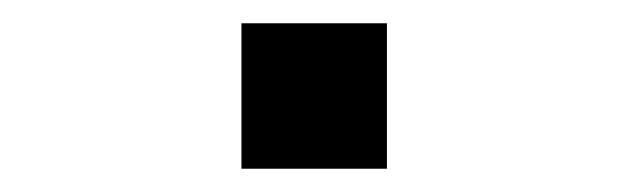

<svg xmlns="http://www.w3.org/2000/svg" viewBox="-20 -270 540 165"><path d="M187.5 -250H312.5V-125H187.5Z"/></svg>

Font: Half Eighties
Style: Regular
Weight: 400
Monospace: yes
Designer: Jayvee Enaguas (HarvettFox96)
Version: 20191127.01dev02